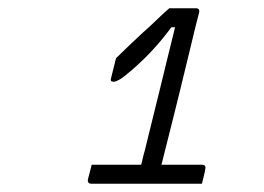

<svg xmlns="http://www.w3.org/2000/svg" viewBox="-20 -817 640 465"><path d="M202 -418H322Q324 -426 325.5 -432.5Q327 -439 328 -443Q329 -445 334.5 -468Q340 -491 349 -527Q358 -563 368 -604Q378 -645 387.5 -684Q397 -723 404 -751H395Q376 -725 353 -699.5Q330 -674 299 -647Q278 -629 269 -624Q260 -619 255 -619Q246 -619 249 -628L261 -676Q275 -690 294 -708Q313 -726 326 -738Q342 -752 358.5 -768Q375 -784 390 -797H454Q465 -797 462 -786Q461 -783 453.5 -752.5Q446 -722 435 -676Q424 -630 411.5 -579.5Q399 -529 388 -485.5Q377 -442 371 -418H469Q480 -418 477 -407Q476 -400 473.5 -390Q471 -380 469 -372H202Q191 -372 193 -383Q195 -391 197.5 -400Q200 -409 202 -418Z"/></svg>

Font: Recursive Mn Lnr St Lt
Style: Italic
Weight: 300
Italic angle: -15°
Monospace: yes
Version: Version 1.079;hotconv 1.0.112;makeotfexe 2.5.65598; ttfautoh